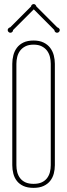

<svg xmlns="http://www.w3.org/2000/svg" viewBox="-20 -908 328 938"><path d="M60.1 -101.1Q60.1 -83.5 64.2 -67.1Q68.4 -50.8 78.1 -37.8Q87.9 -24.9 104 -17.3Q120.1 -9.8 144 -9.8Q168 -9.8 184.1 -17.3Q200.2 -24.9 210 -37.8Q219.7 -50.8 223.9 -67.1Q228 -83.5 228 -101.1V-596.2Q228 -613.3 223.9 -630.1Q219.7 -647 210 -660.2Q200.2 -673.3 184.1 -681.6Q168 -689.9 144 -689.9Q120.1 -689.9 104 -681.6Q87.9 -673.3 78.1 -660.2Q68.4 -647 64.2 -630.1Q60.1 -613.3 60.1 -596.2ZM248 -101.1Q248 -79.6 242.7 -59.6Q237.3 -39.6 225.1 -24.2Q212.9 -8.8 192.9 0.5Q172.9 9.8 144 9.8Q114.3 9.8 94.2 0.5Q74.2 -8.8 62.3 -24.2Q50.3 -39.6 45.2 -59.6Q40 -79.6 40 -101.1V-596.2Q40 -617.2 45.2 -637.7Q50.3 -658.2 62.3 -674.3Q74.2 -690.4 94.2 -700.2Q114.3 -710 144 -710Q172.9 -710 192.9 -700.2Q212.9 -690.4 225.1 -674.3Q237.3 -658.2 242.7 -637.7Q248 -617.2 248 -596.2ZM259.8 -774.4Q264.2 -773.4 268.1 -769.5Q272 -765.6 272 -761.2Q272 -755.9 268.1 -752Q264.2 -748 258.8 -748Q253.4 -748 249.5 -752Q245.6 -755.9 245.6 -761.2L145 -862.3L43.9 -761.2Q43.9 -755.9 40 -752Q36.1 -748 30.8 -748Q25.4 -748 21.5 -752Q17.6 -755.9 17.6 -761.2Q17.6 -765.6 21 -769.5Q24.4 -773.4 29.8 -774.4L131.8 -876.5Q131.8 -880.9 135.7 -884.5Q139.6 -888.2 145 -888.2Q149.4 -888.2 153.1 -884.5Q156.7 -880.9 157.7 -876.5Z"/></svg>

Font: Wire One
Style: Regular
Weight: 400
Designer: Alexei Vanyashin, Gayaneh Bagdasaryan
Foundry: Cyreal Type Foundry
Version: Version 1.000